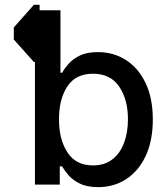

<svg xmlns="http://www.w3.org/2000/svg" viewBox="-20 -770 683 801"><path d="M121.4 -750H145.2V-727.3H232.2V-466.6H239Q248.2 -483 265.4 -503Q282.7 -523.1 312.3 -537.8Q342 -552.6 388.5 -552.6Q454.2 -552.6 506 -519.2Q557.9 -485.8 587.7 -422.9Q617.5 -360.1 617.5 -271.7Q617.5 -183.2 588.1 -120Q558.6 -56.8 507.1 -23.1Q455.6 10.7 389.6 10.7Q342.7 10.7 312.7 -4.3Q282.7 -19.2 265.4 -39.4Q248.2 -59.7 239 -76H229.4V0H125.7V-511.4H121.4L37.6 -605.1V-655.5ZM513.8 -272.7Q513.8 -354.4 477.5 -408.4Q441.1 -462.4 367.9 -462.4Q295.8 -462.4 260.8 -409.3Q225.9 -356.2 226.2 -272.7Q225.9 -188.9 261.2 -134.4Q296.5 -79.9 367.9 -79.9Q416.2 -79.9 448.7 -105.1Q481.2 -130.3 497.5 -174Q513.8 -217.7 513.8 -272.7Z"/></svg>

Font: Inter Zeller Medium
Style: Regular
Weight: 500
Designer: Rasmus Andersson; Joe Bland
Foundry: zeller
Version: Version 3.015;git-dec3a8cb1